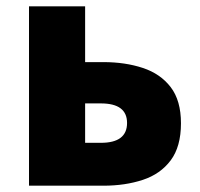

<svg xmlns="http://www.w3.org/2000/svg" viewBox="-20 -589 634 609"><path d="M72 0V-569H250V-392H308Q377 -392 433 -373.5Q489 -355 521.5 -312.5Q554 -270 554 -198Q554 -124 521.5 -80.5Q489 -37 433 -18.5Q377 0 308 0ZM250 -136H300Q383 -136 383 -199Q383 -261 300 -261H250Z"/></svg>

Font: Source Han Sans TC Heavy
Style: Regular
Weight: 900
Designer: Ryoko NISHIZUKA Ë•øÂ°öÊ∂ºÂ≠ê (kana, bopomofo & ideographs); Paul D. Hunt (Latin, Greek & Cyrillic); Sandoll Communicatio
Foundry: Adobe
Version: Version 2.004;hotconv 1.0.118;makeotfexe 2.5.65603